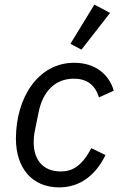

<svg xmlns="http://www.w3.org/2000/svg" viewBox="-20 -800 528 832"><path d="M457 -744 389 -780 285 -610 333 -585ZM236 12C325 12 394 -39 437 -128L376 -158C335 -81 294 -57 244 -57C165 -57 126 -109 126 -183C126 -195 127 -213 130 -228L147 -312C165 -403 218 -459 300 -459C357 -459 392 -432 409 -378L473 -407C453 -477 393 -528 302 -528C146 -528 49 -378 49 -199C49 -72 119 12 236 12Z"/></svg>

Font: LVC Sans
Style: Italic
Weight: 400
Italic angle: -11.31°
Designer: Mike Abbink, Paul van der Laan, Pieter van Rosmalen
Foundry: Bold Monday
Version: Version 3.0